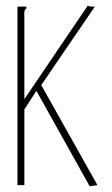

<svg xmlns="http://www.w3.org/2000/svg" viewBox="-20 -646 390 670"><path d="M107 -329 65 -264V0H41V-623H72V-616Q67 -614 65.5 -607.5Q64 -601 65 -584V-300L286 -626Q292 -623 304 -623H311L124 -349L320 0L293 4Z"/></svg>

Font: Inconsolata ExtraCondensed ExtraLight
Style: Regular
Weight: 200
Width: 2
Monospace: yes
Designer: Raph Levien, Cyreal, Brenton Simpson
Foundry: Raph Levien, Cyreal, Google
Version: Version 3.001; ttfautohint (v1.8.2.53-6de2)